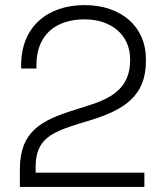

<svg xmlns="http://www.w3.org/2000/svg" viewBox="-20 -734 646 754"><path d="M58 -69V0H547V-56H120V-79C120 -187 181 -214 289 -248L339 -263C469 -304 553 -358 553 -494V-503C553 -629 456 -714 312 -714C168 -714 63 -630 63 -478V-465H123V-478C123 -599 201 -658 312 -658C416 -658 491 -598 491 -501V-497C491 -392 423 -349 325 -319L275 -303C143 -262 58 -219 58 -69Z"/></svg>

Font: Meta Space Light
Style: Regular
Weight: 300
Designer: Meta Pool / Florian Karsten
Foundry: Meta Pool / Florian Karsten
Version: Version 2.000;Glyphs 3.1.1 (3137)